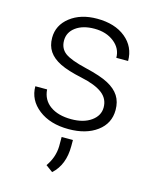

<svg xmlns="http://www.w3.org/2000/svg" viewBox="-115 -615 737 922"><g transform="rotate(15 253.0 -154.0)"><path d="M392.6 -134.3Q392.6 -177.7 357.7 -204.1Q322.8 -230.5 252.4 -245.4Q182.1 -260.3 143.3 -279.5Q104.5 -298.8 85.7 -326.7Q66.9 -354.5 66.9 -394Q66.9 -456.5 119.1 -497.3Q171.4 -538.1 252.9 -538.1Q341.3 -538.1 394.8 -494.4Q448.2 -450.7 448.2 -380.4H389.6Q389.6 -426.8 350.8 -457.5Q312 -488.3 252.9 -488.3Q195.3 -488.3 160.4 -462.6Q125.5 -437 125.5 -396Q125.5 -356.4 154.5 -334.7Q183.6 -313 260.5 -294.9Q337.4 -276.9 375.7 -256.3Q414.1 -235.8 432.6 -207Q451.2 -178.2 451.2 -137.2Q451.2 -70.3 397.2 -30.3Q343.3 9.8 256.3 9.8Q164.1 9.8 106.7 -34.9Q49.3 -79.6 49.3 -147.9H107.9Q111.3 -96.7 151.1 -68.1Q190.9 -39.6 256.3 -39.6Q317.4 -39.6 355 -66.4Q392.6 -93.3 392.6 -134.3ZM233.9 229.5 199.2 204.1Q232.9 156.2 234.4 101.6V54.7H290.5V85.4Q290.5 178.7 233.9 229.5Z"/></g></svg>

Font: Roboto-Light
Style: Regular
Weight: 300
Designer: Google
Version: Version 2.137; 2017